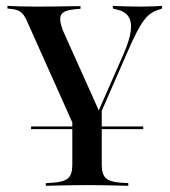

<svg xmlns="http://www.w3.org/2000/svg" viewBox="-20 -435 567 642"><path d="M271 183.9Q246.8 183.9 225 184.3Q203.2 184.7 181 185.1Q158.9 185.5 133.1 186.3V177.4L158.1 175.8Q194.4 173.4 208.1 160.5Q221.8 147.6 221.8 116.1V-143.5L290.3 -8.1L320.2 -76.6V116.1Q320.2 147.6 333.9 160.5Q347.6 173.4 383.1 175.8L408.9 177.4V186.3Q383.1 185.5 360.9 185.1Q338.7 184.7 316.9 184.3Q295.2 183.9 271 183.9ZM255.6 50 73.4 -357.3Q66.1 -375 59.3 -384.3Q52.4 -393.5 43.5 -398.4Q34.7 -403.2 20.2 -404.8L4.8 -406.5V-415.3Q24.2 -414.5 47.6 -413.7Q71 -412.9 97.6 -412.9H103.2H106.5Q136.3 -412.9 162.9 -413.3Q189.5 -413.7 211.7 -414.1Q233.9 -414.5 249.2 -414.5V-405.6L229.8 -404Q193.5 -400.8 184.7 -385.9Q175.8 -371 190.3 -333.1L314.5 -56.5L300.8 -44.4L391.9 -251.6Q413.7 -300.8 417.3 -332.3Q421 -363.7 408.5 -381Q396 -398.4 366.9 -404L357.3 -406.5V-415.3Q378.2 -414.5 402 -413.7Q425.8 -412.9 453.2 -412.9Q475 -412.9 491.1 -413.7Q507.3 -414.5 521.8 -415.3V-406.5L512.9 -403.2Q492.7 -397.6 477.4 -384.7Q462.1 -371.8 445.6 -342.7Q429 -313.7 405.6 -259.7L270.2 50ZM83.9 -3.2V-12.1H458.9V-3.2Z"/></svg>

Font: Playfair 144pt SemiExpanded SemiBold
Style: Regular
Weight: 600
Width: 6
Designer: Claus Eggers Sørensen
Foundry: Claus Eggers Sørensen
Version: Version 2.203